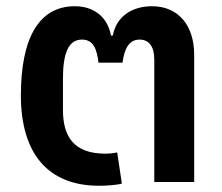

<svg xmlns="http://www.w3.org/2000/svg" viewBox="-20 -584 711 616"><path d="M298 12C321 12 353 10 371 5L356 -95C342 -92 330 -91 318 -91C216 -91 182 -147 182 -231V-332C182 -410 198 -457 243 -457C281 -457 291 -424 296 -383H373C379 -425 392 -457 428 -457C457 -457 475 -436 475 -393V0H603V-408C603 -505 550 -564 468 -564C402 -564 353 -530 342 -470H336C325 -530 281 -564 220 -564C105 -564 47 -462 47 -278C47 -88 137 12 298 12Z"/></svg>

Font: IBM Plex Thai SemiBold
Style: Regular
Weight: 600
Designer: Mike Abbink, Paul van der Laan, Pieter van Rosmalen, Ben Mitchell, Mark Frömberg
Foundry: Bold Monday
Version: Version 1.0